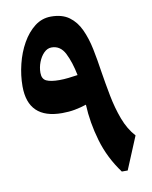

<svg xmlns="http://www.w3.org/2000/svg" viewBox="-89 -876 746 943"><g transform="rotate(-10 284.0 -405.0)"><path d="M538.6 -163.1 470.7 0H441.4Q382.3 -80.1 355.5 -171.9Q328.6 -263.7 324.7 -354Q296.9 -344.7 267.1 -339.1Q237.3 -333.5 203.1 -333.5Q33.7 -333.5 33.7 -496.6Q33.7 -551.3 47.4 -606.7Q61 -662.1 86.9 -708Q112.8 -753.9 148.9 -782Q185.1 -810.1 230.5 -810.1Q286.1 -810.1 320.8 -784.7Q355.5 -759.3 375.7 -715.6Q396 -671.9 407.5 -616.2Q418.9 -560.5 427.7 -500Q437 -440.9 449.2 -377.4Q461.4 -314 482.4 -257.8Q503.4 -201.7 538.6 -163.1ZM309.6 -504.4Q296.4 -570.8 273.7 -615.5Q251 -660.2 207 -660.2Q186 -660.2 168.9 -643.1Q151.9 -626 141.8 -599.9Q131.8 -573.7 131.8 -546.9Q131.8 -515.6 153.6 -505.6Q175.3 -495.6 217.8 -495.6Q239.3 -495.6 263.2 -498.3Q287.1 -501 309.6 -504.4Z"/></g></svg>

Font: Pinar-DS1-FD Bold
Style: Regular
Weight: 700
Designer: Amin Abedi
Version: Version 2.000